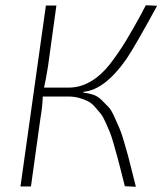

<svg xmlns="http://www.w3.org/2000/svg" viewBox="-20 -711 619 732"><path d="M299 -361 297 -358Q317 -356 335 -350Q353 -344 367.5 -329.5Q382 -315 393.5 -303Q405 -291 416.5 -264.5Q428 -238 435 -223Q442 -208 452.5 -172Q463 -136 467.5 -119.5Q472 -103 483 -59Q494 -15 498 1L456 -1Q451 -20 442 -56.5Q433 -93 428 -110.5Q423 -128 414.5 -158.5Q406 -189 400 -204Q394 -219 383.5 -242.5Q373 -266 364 -277.5Q355 -289 341.5 -304Q328 -319 313.5 -326Q299 -333 280.5 -338Q262 -343 241 -343H143Q142 -305 134 -259L98 0H58L155 -690H195L163 -458Q155 -408 148 -377H242Q286 -377 326 -400.5Q366 -424 399 -466.5Q432 -509 460.5 -556Q489 -603 521 -662Q524 -669 526 -672.5Q528 -676 531 -681.5Q534 -687 536 -691L579 -689Q494 -533 462 -486Q380 -369 299 -361Z"/></svg>

Font: Exo 2.0 Extra Light
Style: Italic
Weight: 250
Italic angle: -8°
Designer: Natanael Gama
Version: Version 1.001;PS 001.001;hotconv 1.0.70;makeotf.lib2.5.58329